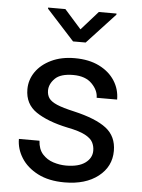

<svg xmlns="http://www.w3.org/2000/svg" viewBox="-54 -793 624 844"><g transform="rotate(5 258.0 -370.5)"><path d="M376.5 -140.1Q376.5 -159.7 367.9 -176.5Q359.4 -193.4 333.3 -207.3Q307.1 -221.2 254.9 -231.4Q166.5 -250 115.5 -284.4Q64.5 -318.8 64.5 -383.8Q64.5 -425.8 88.6 -460.7Q112.8 -495.6 157 -516.8Q201.2 -538.1 260.3 -538.1Q323.7 -538.1 368.7 -515.6Q413.6 -493.2 437.5 -455.8Q461.4 -418.5 461.4 -373H371.1Q371.1 -405.8 342.5 -434.8Q314 -463.9 260.3 -463.9Q204.1 -463.9 179.7 -439.5Q155.3 -415 155.3 -386.2Q155.3 -366.7 165 -352.5Q174.8 -338.4 200.9 -327.1Q227.1 -315.9 276.9 -304.7Q374.5 -282.2 420.7 -246.6Q466.8 -210.9 466.8 -147Q466.8 -77.6 410.9 -33.9Q355 9.8 262.7 9.8Q192.9 9.8 144.5 -15.1Q96.2 -40 71.3 -79.6Q46.4 -119.1 46.4 -163.1H137.2Q139.2 -126 158.7 -104.2Q178.2 -82.5 206.5 -73.5Q234.9 -64.5 262.7 -64.5Q317.9 -64.5 347.2 -85.9Q376.5 -107.4 376.5 -140.1ZM200.2 -749.5 273.9 -666.5 347.7 -749.5H425.8V-744.6L301.8 -610.8H246.1L124 -744.6V-749.5Z"/></g></svg>

Font: Vazirmatn UI
Style: Regular
Weight: 400
Designer: Saber Rastikerdar
Foundry: Saber Rastikerdar
Version: Version 33.003